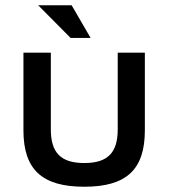

<svg xmlns="http://www.w3.org/2000/svg" viewBox="-20 -700 640 729"><path d="M69 -205C69 -56 140 9 300 9C460 9 530 -56 530 -205V-500H427V-209C427 -120 389 -81 300 -81C211 -81 173 -120 173 -209V-500H69ZM125 -680 248 -556H324L252 -680Z"/></svg>

Font: LT Wave Mono Medium
Style: Regular
Weight: 500
Designer: Daniel Lyons
Version: Version 2.5 (Glyphs App)